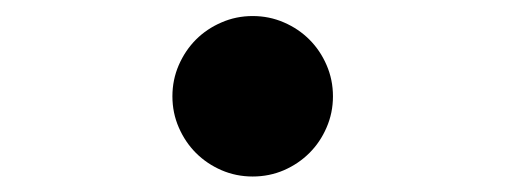

<svg xmlns="http://www.w3.org/2000/svg" viewBox="-20 -408 640 243"><path d="M198.2 -286.1Q198.2 -307.1 206.3 -325.7Q214.4 -344.2 228 -357.9Q241.7 -371.6 260.3 -379.6Q278.8 -387.7 299.8 -387.7Q320.8 -387.7 339.4 -379.6Q357.9 -371.6 371.6 -357.9Q385.3 -344.2 393.3 -325.7Q401.4 -307.1 401.4 -286.1Q401.4 -265.1 393.3 -246.6Q385.3 -228 371.6 -214.4Q357.9 -200.7 339.4 -192.6Q320.8 -184.6 299.8 -184.6Q278.8 -184.6 260.3 -192.6Q241.7 -200.7 228 -214.4Q214.4 -228 206.3 -246.6Q198.2 -265.1 198.2 -286.1Z"/></svg>

Font: Courier Prime
Style: Bold
Weight: 700
Monospace: yes
Designer: Alan Dague-Greene
Foundry: Quote-Unquote Apps
Version: Version 1.202